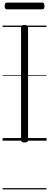

<svg xmlns="http://www.w3.org/2000/svg" viewBox="-20 -1082 378 1477"><path d="M169 14Q155 14 148.5 9.5Q142 5 142 -5V-871Q142 -881 148.5 -885.5Q155 -890 169 -890Q182 -890 189 -885.5Q196 -881 196 -871V-5Q196 5 190 9.5Q184 14 169 14ZM35 -1010Q24 -1010 20 -1016.5Q16 -1023 16 -1035Q16 -1048 20 -1055Q24 -1062 35 -1062H303Q314 -1062 318 -1055Q322 -1048 322 -1035Q322 -1023 318 -1016.5Q314 -1010 303 -1010ZM0 365H338V375H0ZM0 -20H338V0H0ZM0 -505H338V-500H0ZM0 -885H338V-875H0Z"/></svg>

Font: Playwrite IT Moderna Guides
Style: Regular
Weight: 400
Designer: Veronika Burian, José Scaglione
Foundry: TypeTogether
Version: Version 1.003